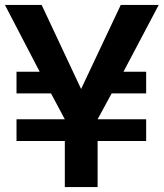

<svg xmlns="http://www.w3.org/2000/svg" viewBox="-52 -759 664 779"><path d="M15 -187V-275H211L155 -380H15V-468H109L-32 -739H117L277 -398L438 -739H592L449 -468H541V-380H401L344 -275H541V-187H344V0H211V-187Z"/></svg>

Font: Involve
Style: Bold
Weight: 700
Designer: Stefan Peev
Foundry: Context Ltd.
Version: Version 1.001